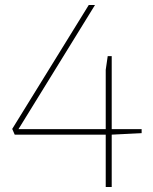

<svg xmlns="http://www.w3.org/2000/svg" viewBox="-20 -752 615 770"><path d="M404 -212H39L29 -235L336 -732H361L54 -234H404V-472L412 -527H428V-234H548V-218L428 -212V-2H404Z"/></svg>

Font: Exo Thin
Style: Regular
Weight: 250
Designer: Natanael Gama
Foundry: Natanael Gama
Version: Version 1.500; ttfautohint (v1.6)